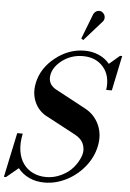

<svg xmlns="http://www.w3.org/2000/svg" viewBox="-80 -1041 743 1099"><g transform="rotate(5 291.0 -491.0)"><path d="M217.8 12.2Q168.9 12.2 129.6 -6.1Q90.3 -24.4 64.9 -57.1L-3.9 0H-16.1L38.1 -255.9H69.8Q58.1 -200.2 64.9 -156.2Q71.8 -112.3 93.8 -82Q115.7 -51.8 149.7 -35.9Q183.6 -20 225.1 -20Q269 -20 311 -40Q353 -60.1 379.2 -91.3Q405.3 -122.6 418 -157Q430.7 -191.4 418 -224.4Q405.3 -257.3 367.2 -276.9L208 -361.8Q154.8 -386.2 130.4 -437.5Q106 -488.8 119.1 -551.8Q137.2 -638.2 214.1 -699Q291 -759.8 381.8 -759.8Q426.8 -759.8 464.1 -743.2Q501.5 -726.6 525.9 -696.8L585.9 -748H598.1L556.2 -546.9H523.9Q535.2 -628.4 492.4 -678.2Q449.7 -728 375 -728Q302.7 -728 248 -682.6Q204.1 -645.5 197.8 -601.1Q190.4 -552.2 236.3 -524.9Q238.3 -523.9 240.2 -522.9L413.1 -430.2Q467.8 -400.9 493.2 -344.5Q518.6 -288.1 503.9 -220.2Q490.7 -157.2 447.8 -103.8Q404.8 -50.3 343.5 -19Q282.2 12.2 217.8 12.2ZM356 -827.1 412.1 -972.2Q421.4 -990.2 438.7 -993.2Q456.1 -996.1 465.8 -985.8Q477.1 -976.6 478.8 -962.4Q480.5 -948.2 472.2 -937L368.2 -819.8Z"/></g></svg>

Font: Fin Serif Display
Style: Italic
Weight: 400
Italic angle: -12°
Designer: J. Blake Harris
Version: Version 1.006;FEAKit 1.0